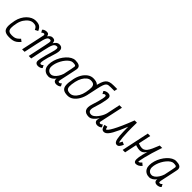

<svg xmlns="http://www.w3.org/2000/svg" viewBox="378 -2428 4045 4045"><g transform="rotate(45 2400.0 -406.0)"><path d="M431 -143.5 486 -102Q448.5 -57.5 413.2 -32Q378 -6.5 335 3.8Q292 14 230 14Q144.5 14 100.5 -16.5Q56.5 -47 50 -118.5Q43.5 -190 69.5 -313Q84.5 -383 116 -441.2Q147.5 -499.5 190.2 -542Q233 -584.5 282.2 -608.2Q331.5 -632 382 -632Q435.5 -632 470.5 -621Q505.5 -610 529.2 -584.2Q553 -558.5 572 -514L505 -479Q490.5 -512 474 -530.5Q457.5 -549 434.5 -556Q411.5 -563 376 -563Q328 -563 279.5 -529.8Q231 -496.5 193 -438.5Q155 -380.5 138.5 -305Q117.5 -208.5 120.5 -154Q123.5 -99.5 152 -77.2Q180.5 -55 236 -55Q284 -55 315.5 -62.8Q347 -70.5 373.2 -89.8Q399.5 -109 431 -143.5Z M1086.5 14Q1050.5 14 1029.2 -4.5Q1008 -23 1007 -53Q1006.5 -81 1016 -130.8Q1025.5 -180.5 1044 -248.8Q1062.5 -317 1087 -400Q1114 -489 1112.5 -526Q1111 -563 1083.5 -563Q1055.5 -563 1035.5 -552Q1015.5 -541 999.5 -512Q983.5 -483 969 -430.2Q954.5 -377.5 937 -294.5L876 0H802L886 -398.5Q898.5 -459 904.8 -495Q911 -531 905.2 -547Q899.5 -563 876 -563Q851.5 -563 834 -553.2Q816.5 -543.5 802.2 -515.5Q788 -487.5 773.5 -434Q759 -380.5 740.5 -292.5L678.5 0H604.5L716.5 -521Q717 -525 718.2 -530Q719.5 -535 718.5 -539.5Q716 -563 692.5 -563Q683.5 -563 670.8 -556.8Q658 -550.5 641.5 -534.5L609.5 -590Q623.5 -609.5 653.5 -620.8Q683.5 -632 713.5 -632Q749.5 -632 765.2 -612.5Q781 -593 782 -565Q794.5 -582 809.5 -597.5Q824.5 -613 842.8 -622.5Q861 -632 882 -632Q912.5 -632 929.5 -624.2Q946.5 -616.5 954.5 -603.8Q962.5 -591 964.8 -575.5Q967 -560 968.5 -545.5Q997 -589 1024.2 -610.5Q1051.5 -632 1089.5 -632Q1163.5 -632 1181 -573.8Q1198.5 -515.5 1156.5 -392.5Q1132 -320.5 1114.8 -259.2Q1097.5 -198 1088.8 -151.8Q1080 -105.5 1081 -79Q1081.5 -68 1089.5 -61.5Q1097.5 -55 1109.5 -55Q1121.5 -55 1134.8 -63.8Q1148 -72.5 1158 -87L1190.5 -28Q1177 -9 1147 2.5Q1117 14 1086.5 14Z M1702.5 -87 1735 -28Q1721.5 -9 1691.5 2.5Q1661.5 14 1631 14Q1596 14 1574.5 -4Q1553 -22 1552 -49Q1551.5 -58 1552 -67.8Q1552.5 -77.5 1555 -81.5Q1526 -37.5 1484.2 -11.8Q1442.5 14 1400 14Q1347 14 1307 -8.8Q1267 -31.5 1245.2 -72.5Q1223.5 -113.5 1224 -168Q1224 -232 1243.5 -298Q1263 -364 1297.5 -423.8Q1332 -483.5 1375.5 -530.5Q1419 -577.5 1467.5 -604.8Q1516 -632 1563 -632Q1636 -632 1676.2 -610.5Q1716.5 -589 1716.5 -536Q1717 -531.5 1715.5 -520Q1714 -508.5 1708.8 -483.2Q1703.5 -458 1694 -411.5Q1684.5 -365 1668.5 -290.8Q1652.5 -216.5 1629 -107.5Q1625 -82 1627.5 -68.5Q1630 -55 1654 -55Q1666 -55 1679.2 -63.8Q1692.5 -72.5 1702.5 -87ZM1405 -55Q1441 -55 1476.5 -81.2Q1512 -107.5 1542.2 -153.8Q1572.5 -200 1591.5 -258Q1614.5 -367 1629.2 -438.8Q1644 -510.5 1644.5 -526.5Q1644 -548 1624.5 -555.5Q1605 -563 1558 -563Q1525 -563 1488.8 -539.2Q1452.5 -515.5 1418 -474.8Q1383.5 -434 1356 -383.2Q1328.5 -332.5 1312 -278.2Q1295.5 -224 1295 -173Q1296 -120 1326.2 -87.5Q1356.5 -55 1405 -55Z M2266 -335.5H2195Q2218 -450 2235.8 -533.5Q2253.5 -617 2273.5 -673.5Q2293.5 -730 2322 -763.5Q2350.5 -797 2394.2 -811.5Q2438 -826 2504 -826H2614.5L2599.5 -755.5H2488.5Q2448.5 -755.5 2422 -750.5Q2395.5 -745.5 2376.8 -725.5Q2358 -705.5 2342.2 -660.8Q2326.5 -616 2308.8 -537.5Q2291 -459 2266 -335.5ZM1971 14Q1884 14 1840.8 -17.5Q1797.5 -49 1791.5 -120.8Q1785.5 -192.5 1810.5 -313Q1829.5 -406.5 1872 -478.2Q1914.5 -550 1973.2 -591Q2032 -632 2099 -632Q2186 -632 2230 -600.5Q2274 -569 2280.2 -497.5Q2286.5 -426 2259.5 -305Q2239.5 -212.5 2197 -140.2Q2154.5 -68 2096.8 -27Q2039 14 1971 14ZM1977 -55Q2024 -55 2067 -88Q2110 -121 2142.8 -179.5Q2175.5 -238 2190.5 -313Q2210 -409 2207.8 -463.5Q2205.5 -518 2178 -540.5Q2150.5 -563 2093 -563Q2046.5 -563 2004 -530Q1961.5 -497 1929 -439Q1896.5 -381 1879.5 -305Q1859 -209.5 1861.2 -154.8Q1863.5 -100 1891.8 -77.5Q1920 -55 1977 -55Z M2468.5 -531 2436 -590Q2450 -609.5 2480 -620.8Q2510 -632 2540 -632Q2576.5 -632 2597.8 -613.8Q2619 -595.5 2619.5 -565Q2620 -537 2611.2 -485.2Q2602.5 -433.5 2585 -365Q2567.5 -296.5 2541 -217.5Q2513 -132 2531.5 -93.5Q2550 -55 2607 -55Q2632 -55 2659.5 -71.8Q2687 -88.5 2713.2 -117.2Q2739.5 -146 2762.5 -181Q2785.5 -216 2802.2 -253.8Q2819 -291.5 2826 -326L2887 -618H2962L2850 -97Q2849.5 -93 2848.5 -88Q2847.5 -83 2848 -78.5Q2849 -67.5 2856.8 -61.2Q2864.5 -55 2876 -55Q2885.5 -55 2897 -61.2Q2908.5 -67.5 2925 -83.5L2957 -28Q2943.5 -9 2913.5 2.5Q2883.5 14 2853 14Q2827.5 14 2806.2 1.2Q2785 -11.5 2775.8 -34Q2766.5 -56.5 2775 -85.5L2786.5 -130Q2743.5 -64 2697 -25Q2650.5 14 2601 14Q2500 14 2465.2 -45.8Q2430.5 -105.5 2470 -225Q2493 -294.5 2510.2 -356.2Q2527.5 -418 2537.2 -465.2Q2547 -512.5 2545.5 -539Q2545 -550.5 2537.2 -556.8Q2529.5 -563 2517 -563Q2505 -563 2492 -554.5Q2479 -546 2468.5 -531Z M3476.5 -123.5 3543 -94Q3516.5 -36 3494 -11Q3471.5 14 3438 14Q3399 14 3377 -27.2Q3355 -68.5 3346.5 -165.5Q3338 -262.5 3338.5 -429Q3296 -323.5 3261.2 -247.5Q3226.5 -171.5 3197.8 -120.8Q3169 -70 3144 -40.5Q3119 -11 3095.8 1.5Q3072.5 14 3049 14Q3011 14 2989.5 -14.8Q2968 -43.5 2956.5 -102.5L3027.5 -117Q3034 -90 3037.8 -77Q3041.5 -64 3044.2 -60.5Q3047 -57 3049 -57Q3062.5 -57 3087.5 -87Q3112.5 -117 3148.8 -183.2Q3185 -249.5 3232.8 -356.5Q3280.5 -463.5 3340 -618H3408Q3404.5 -458.5 3407.5 -350.5Q3410.5 -242.5 3417.2 -177.8Q3424 -113 3430.2 -85Q3436.5 -57 3438 -57Q3440.5 -57 3446.2 -66.2Q3452 -75.5 3460.2 -90.5Q3468.5 -105.5 3476.5 -123.5Z M3673.5 0H3601L3732 -618H3804.5ZM4081 -105.5 4136.5 -59Q4107 -23 4072.8 -4.5Q4038.5 14 4005.5 14Q3964.5 14 3951.5 -23Q3938.5 -60 3951 -137.2Q3963.5 -214.5 3998.8 -334Q4034 -453.5 4088 -618H4163.5Q4112 -536 4077 -471.5Q4042 -407 4015 -361.2Q3988 -315.5 3960.8 -288Q3933.5 -260.5 3899 -251Q3864.5 -241.5 3814.5 -249.8Q3764.5 -258 3690.5 -285L3706 -355.5Q3773 -327 3820.5 -317.2Q3868 -307.5 3903 -319.8Q3938 -332 3966.8 -367.8Q3995.5 -403.5 4024.2 -465.8Q4053 -528 4088.5 -618H4159.5Q4116 -491 4085.8 -387.8Q4055.5 -284.5 4037.8 -210.5Q4020 -136.5 4013.5 -96.8Q4007 -57 4010.5 -57Q4026 -57 4042.5 -68.5Q4059 -80 4081 -105.5Z M4702.5 -87 4735 -28Q4721.5 -9 4691.5 2.5Q4661.5 14 4631 14Q4596 14 4574.5 -4Q4553 -22 4552 -49Q4551.5 -58 4552 -67.8Q4552.5 -77.5 4555 -81.5Q4526 -37.5 4484.2 -11.8Q4442.5 14 4400 14Q4347 14 4307 -8.8Q4267 -31.5 4245.2 -72.5Q4223.5 -113.5 4224 -168Q4224 -232 4243.5 -298Q4263 -364 4297.5 -423.8Q4332 -483.5 4375.5 -530.5Q4419 -577.5 4467.5 -604.8Q4516 -632 4563 -632Q4636 -632 4676.2 -610.5Q4716.5 -589 4716.5 -536Q4717 -531.5 4715.5 -520Q4714 -508.5 4708.8 -483.2Q4703.5 -458 4694 -411.5Q4684.5 -365 4668.5 -290.8Q4652.5 -216.5 4629 -107.5Q4625 -82 4627.5 -68.5Q4630 -55 4654 -55Q4666 -55 4679.2 -63.8Q4692.5 -72.5 4702.5 -87ZM4405 -55Q4441 -55 4476.5 -81.2Q4512 -107.5 4542.2 -153.8Q4572.5 -200 4591.5 -258Q4614.5 -367 4629.2 -438.8Q4644 -510.5 4644.5 -526.5Q4644 -548 4624.5 -555.5Q4605 -563 4558 -563Q4525 -563 4488.8 -539.2Q4452.5 -515.5 4418 -474.8Q4383.5 -434 4356 -383.2Q4328.5 -332.5 4312 -278.2Q4295.5 -224 4295 -173Q4296 -120 4326.2 -87.5Q4356.5 -55 4405 -55Z"/></g></svg>

Font: Victor Mono Thin
Style: Italic
Weight: 100
Italic angle: -12°
Monospace: yes
Designer: Rune Bjørnerås
Version: Version 1.561;gftools[0.9.30]